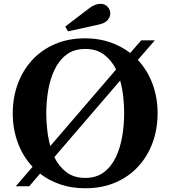

<svg xmlns="http://www.w3.org/2000/svg" viewBox="-20 -972 890 1002"><path d="M335 -808.5 320.5 -833.5 448.5 -931Q464 -942.5 478 -947.2Q492 -952 504 -952Q527 -952 541.2 -937Q555.5 -922 555.5 -902Q555.5 -883.5 541.5 -867Q527.5 -850.5 494.5 -843.5ZM424.5 10.5Q354 10.5 294.5 -9.8Q235 -30 189 -66L132.5 0H62.5L150 -101.5Q100 -154.5 73.2 -226.5Q46.5 -298.5 46.5 -381Q46.5 -462.5 72.5 -533.5Q98.5 -604.5 147.5 -658Q196.5 -711.5 266.5 -741.8Q336.5 -772 424.5 -772Q495 -772 554.2 -751.5Q613.5 -731 659.5 -695.5L717 -761.5H788L699.5 -659.5Q749 -606 775.8 -534.8Q802.5 -463.5 802.5 -381Q802.5 -299.5 776.8 -228.5Q751 -157.5 702 -103.8Q653 -50 583 -19.8Q513 10.5 424.5 10.5ZM242.5 -210 586 -609.5Q562.5 -657 523.2 -686.8Q484 -716.5 425 -716.5Q366.5 -716.5 327.2 -687Q288 -657.5 264.8 -608.5Q241.5 -559.5 231.5 -500.2Q221.5 -441 221.5 -381Q221.5 -338 226.5 -294Q231.5 -250 242.5 -210ZM424.5 -43.5Q483 -43.5 522.2 -73.2Q561.5 -103 584.8 -152.2Q608 -201.5 618 -261.5Q628 -321.5 628 -382Q628 -425 623 -468.5Q618 -512 607 -551.5L263.5 -152Q287 -103.5 326.5 -73.5Q366 -43.5 424.5 -43.5Z"/></svg>

Font: Libre Caslon Text SemiBold
Style: Regular
Weight: 600
Designer: Pablo Impallari, Rodrigo Fuenzalida, Katja Schimmel
Foundry: Pablo Impallari, Rodrigo Fuenzalida
Version: Version 2.000